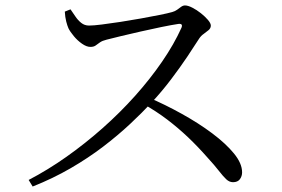

<svg xmlns="http://www.w3.org/2000/svg" viewBox="-20 -706 1040 709"><path d="M85.8 -41.5Q156.8 -78.5 225.7 -127.2Q294.7 -176 359.1 -233Q423.5 -290.1 479.1 -352.3Q534.7 -414.5 578.7 -478.6Q622.7 -542.7 650.2 -603.7Q656.6 -620 638.4 -617.6Q612 -613.6 575 -606Q537.9 -598.3 499.4 -589.6Q460.9 -580.8 427.3 -572.8Q393.7 -564.8 373.3 -559.4Q357.9 -555.7 349 -549.4Q340.2 -543.1 333 -537.9Q325.9 -532.8 313.8 -532.8Q299.7 -532.8 282.8 -544.6Q265.9 -556.4 252.4 -572.8Q238.8 -589.2 232.8 -601.5Q228.6 -611 224.5 -626.7Q220.5 -642.4 219.3 -663.1L240.4 -671.5Q248.7 -659.7 258.2 -645.5Q267.6 -631.3 280.1 -621.4Q292.5 -611.6 308.7 -611.6Q325.4 -611.6 356.1 -615.5Q386.8 -619.4 424.5 -625.1Q462.2 -630.9 499.9 -637.7Q537.6 -644.5 568.7 -650.7Q599.7 -656.9 615.9 -661.5Q626.7 -664.5 634.2 -670.1Q641.8 -675.8 648.8 -680.8Q655.9 -685.9 663.2 -685.9Q674.1 -685.9 690.2 -677.7Q706.3 -669.5 721.8 -657.2Q737.3 -644.9 747.9 -632.5Q758.5 -620.1 758.5 -611.6Q758.5 -601.9 750.4 -594.9Q742.3 -588 732.3 -580.9Q722.2 -573.9 715.4 -563.5Q698 -536 671.5 -496.5Q645 -457 611.7 -413Q578.3 -368.9 539.4 -326.8Q504.6 -289.6 460.1 -247.9Q415.5 -206.2 360.8 -164.4Q306 -122.6 240.9 -84.8Q175.7 -47 100.6 -17.2ZM840.5 -33.2Q827 -33.2 815.6 -43.9Q804.2 -54.5 788.5 -74.8Q772.8 -95.1 745.8 -124.6Q710.6 -164.7 674.4 -199.1Q638.1 -233.5 597.7 -264.3Q557.2 -295.2 507.3 -323.3L526.8 -346.8Q589.9 -319.8 651.4 -285.6Q713 -251.5 763.4 -213.8Q813.8 -176.1 843.9 -139.3Q874 -102.6 874 -69.5Q874 -55.2 865.8 -44.2Q857.5 -33.2 840.5 -33.2Z"/></svg>

Font: Noto Serif SC ExtraLight
Style: Regular
Weight: 200
Designer: Ryoko NISHIZUKA 西塚涼子 (kana & ideographs); Frank Grießhammer (Latin, Greek & Cyrillic); Wenlong ZHANG 张文龙 (bopomofo); San
Foundry: Adobe
Version: Version 2.002-H1;hotconv 1.1.0;makeotfexe 2.6.0